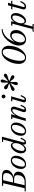

<svg xmlns="http://www.w3.org/2000/svg" viewBox="2418 -3294 1082 6047"><g transform="rotate(-90 2958.5 -271.0)"><path d="M264.5 0C435.5 0 575 -90 575 -240C575 -326.5 513 -375 405 -387C533 -412 630 -503 630 -605C630 -705 571 -750 410 -750H130V-713.5H211L53.5 -36.5H-45V0ZM410 -713.5C496 -713.5 530.5 -684.5 530.5 -615C530.5 -466 411 -403.5 335 -403.5H234L306.5 -713.5ZM341 -366.5C417 -366.5 465 -349 465 -260C465 -131 385.5 -36.5 264.5 -36.5H148L225.5 -366.5Z M808.5 10C949.5 10 1076.5 -135 1076.5 -310C1076.5 -400 1029 -470 928 -470C787 -470 660 -324.5 660 -149.5C660 -59.5 707.5 10 808.5 10ZM808.5 -26C757.5 -26 734 -57 734 -106C734 -255 819 -433.5 928 -433.5C979 -433.5 1002.5 -402.5 1002.5 -353.5C1002.5 -204.5 917.5 -26 808.5 -26Z M1645 -153 1609.5 -165C1571.5 -74 1545 -35.5 1514.5 -35.5C1499 -35.5 1494 -46 1494 -56.5C1494 -61 1494.5 -66.5 1496 -72.5L1676.5 -750H1508.5V-713.5H1586.5L1497.5 -382C1485 -435 1452.5 -470 1395 -470C1287 -470 1151.5 -305.5 1151.5 -152.5C1151.5 -55 1194 10 1278.5 10C1337 10 1391 -35 1431.5 -97.5L1429.5 -85C1427.5 -74.5 1427.5 -63 1427.5 -58C1427.5 -18 1448.5 10 1495.5 10C1562.5 10 1602 -38 1645 -153ZM1474.5 -324C1474.5 -190 1377 -38 1290.5 -38C1247 -38 1228 -66 1228 -112.5C1228 -242.5 1321 -423.5 1407.5 -423.5C1448.5 -423.5 1474.5 -392 1474.5 -324Z M1853.5 10C1994.5 10 2121.5 -135 2121.5 -310C2121.5 -400 2074 -470 1973 -470C1832 -470 1705 -324.5 1705 -149.5C1705 -59.5 1752.5 10 1853.5 10ZM1853.5 -26C1802.5 -26 1779 -57 1779 -106C1779 -255 1864 -433.5 1973 -433.5C2024 -433.5 2047.5 -402.5 2047.5 -353.5C2047.5 -204.5 1962.5 -26 1853.5 -26Z M2292 -423.5 2171 0H2253.5L2293 -140.5C2338.5 -291 2446 -423.5 2503 -423.5C2549 -423.5 2554 -385 2528 -308L2455.5 -92C2452.5 -83 2448.5 -64 2448.5 -51.5C2448.5 -8.5 2474.5 10 2526.5 10C2600 10 2639 -38 2682 -153L2646.5 -165C2608.5 -74 2584 -36 2550 -36C2537.5 -36 2531 -44.5 2531 -55C2531 -60 2532 -67 2534 -73L2614 -319.5C2640 -399.5 2613 -469.5 2526.5 -469.5C2461.5 -469.5 2394 -400 2341.5 -311L2383.5 -460H2231V-423.5Z M2883 -700C2883 -667 2909.5 -639.5 2942.5 -639.5C2975.5 -639.5 3003 -667 3003 -700C3003 -733 2975.5 -760 2942.5 -760C2909.5 -760 2883 -733 2883 -700ZM2987.5 -153 2952 -165C2913.5 -74 2887.5 -35.5 2857 -35.5C2842 -35.5 2836.5 -45 2836.5 -56.5C2836.5 -61 2837 -67 2838.5 -72.5L2948 -460H2791.5V-423.5H2859.5L2762.5 -85C2759.5 -74 2758 -63 2758 -53C2758 -15 2780 10 2832 10C2905.5 10 2944 -38 2987.5 -153Z M3304.5 -327C3292 -282 3311.5 -248 3346.5 -248C3381.5 -248 3402 -280 3402 -327C3402 -395 3390.5 -407.5 3403 -491.5C3470.5 -446 3458 -418.5 3511.5 -376C3543.5 -355 3585.5 -349 3604.5 -383C3622.5 -415 3599.5 -452 3560.5 -469C3498 -494.5 3493.5 -484 3427.5 -519C3504.5 -558 3548 -557.5 3611.5 -583C3649.5 -599 3673.5 -633 3655.5 -665C3635.5 -701 3594.5 -690 3562.5 -668C3511.5 -627 3483.5 -598 3415.5 -555.5C3431.5 -619 3456.5 -649 3474.5 -713C3487 -758 3467.5 -792 3432.5 -792C3397.5 -792 3377 -760 3377 -713C3377 -645 3388.5 -632.5 3376 -548.5C3308 -594.5 3323 -624.5 3269.5 -667C3235.5 -689 3193.5 -692 3174.5 -657C3156.5 -625 3179.5 -588.5 3218.5 -571.5C3281 -546 3285 -556.5 3351 -521C3274.5 -482 3231 -482.5 3168 -457C3130 -441 3106 -407 3124 -375C3144 -339 3184.5 -350 3216.5 -372C3267.5 -413 3295.5 -442 3363.5 -484.5C3347.5 -421 3322.5 -391 3304.5 -327Z M4339 -760C4148 -760 3968.5 -503 3968.5 -214C3968.5 -95 4041 10 4169 10C4360 10 4540 -247 4540 -536C4540 -655 4467 -760 4339 -760ZM4339 -726.5C4426 -726.5 4442 -652 4442 -566C4442 -375 4330 -23.5 4169 -23.5C4082 -23.5 4066 -98 4066 -184C4066 -375 4178 -726.5 4339 -726.5Z M5036.5 -300C5036.5 -439.5 4958.5 -490 4877.5 -490C4778 -490 4706 -421.5 4662.5 -341.5C4704 -511 4861.5 -726.5 5061.5 -726.5V-760C4778.5 -760 4546.5 -432.5 4546.5 -219.5C4546.5 -59.5 4629 10 4740.5 10C4891.5 10 5036.5 -150 5036.5 -300ZM4936.5 -300C4936.5 -176 4852.5 -26.5 4743.5 -26.5C4682 -26.5 4646.5 -76 4646.5 -170L4648 -198.5C4661 -306.5 4742.5 -444.5 4855.5 -444.5C4907.5 -444.5 4936.5 -404 4936.5 -300Z M4986 213.5V250H5225.5V213.5H5145.5L5224 -81.5C5236 -27 5268.5 10 5327.5 10C5435.5 10 5571 -154.5 5571 -307.5C5571 -405 5528.5 -470 5444 -470C5385.5 -470 5330.5 -424.5 5290 -361L5313 -460H5174V-423.5H5237L5066 213.5ZM5248 -136C5248 -270 5346.5 -422 5432 -422C5475.5 -422 5494.5 -394 5494.5 -347.5C5494.5 -217.5 5401.5 -36.5 5315 -36.5C5274 -36.5 5248 -68 5248 -136Z M5950 -163 5914 -174C5876 -83 5829.5 -36 5788.5 -36C5768 -36 5757.5 -44 5757.5 -55C5757.5 -64 5760 -73.5 5762 -80.5L5856.5 -423H5957V-460H5867L5894.5 -560H5814.5L5787.5 -460H5687V-423H5777.5L5692.5 -110C5687 -90 5683.5 -68.5 5683.5 -58C5683.5 -23.5 5710 10 5772 10C5850.5 10 5907 -53 5950 -163Z"/></g></svg>

Font: Bodoni* 06pt
Style: Italic
Weight: 400
Italic angle: -13°
Version: Version 2.3